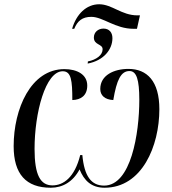

<svg xmlns="http://www.w3.org/2000/svg" viewBox="-20 -870 805 900"><path d="M318 -735H328C343 -772 366 -791 408 -791C463 -791 520 -735 606 -735H622L636 -798H624C550 -798 505 -850 445 -850C385 -850 338 -804 318 -735ZM392 -582 391 -572C466 -586 507 -638 507 -691C507 -719 491 -736 465 -736C440 -736 420 -719 420 -694C420 -658 461 -665 461 -639C461 -612 432 -590 392 -582ZM218 10C274 10 322 -18 353 -76C374 -24 408 10 470 10C646 10 727 -186 727 -358C727 -490 669 -547 582 -547C515 -547 450 -518 450 -453C450 -423 471 -403 511 -401C527 -496 547 -537 587 -537C620 -537 633 -497 633 -402C633 -244 594 0 468 0C407 0 375 -45 366 -143H356C330 -38 277 -1 226 -1C170 -1 142 -48 142 -172C142 -341 193 -536 274 -536C314 -536 319 -493 319 -401C359 -402 389 -422 389 -469C389 -521 341 -546 282 -546C124 -546 44 -359 44 -185C44 -54 102 10 218 10Z"/></svg>

Font: Noto Serif Display Condensed Medium
Style: Italic
Weight: 500
Width: 3
Italic angle: -12°
Designer: Monotype Design Team
Foundry: Monotype Imaging Inc.
Version: Version 2.009